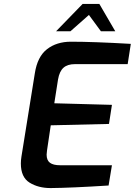

<svg xmlns="http://www.w3.org/2000/svg" viewBox="-20 -950 685 976"><path d="M86 -119Q86 -135 89 -154L157 -577Q170 -662 219 -700Q268 -738 341 -738Q454 -738 645 -727L629 -624H361Q323 -624 302.5 -605.5Q282 -587 275 -546L256 -425L549 -417L534 -320L238 -313L219 -185Q217 -169 217 -164Q217 -135 234 -122.5Q251 -110 285 -110H549L532 -7Q344 5 237 6Q175 6 130.5 -21.5Q86 -49 86 -119ZM400 -930H485L566 -791H493L432 -874L338 -791H265Z"/></svg>

Font: Exo SemiBold
Style: Italic
Weight: 600
Italic angle: -9°
Designer: Natanael Gama
Foundry: Natanael Gama
Version: Version 1.500; ttfautohint (v1.6)